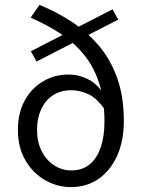

<svg xmlns="http://www.w3.org/2000/svg" viewBox="-20 -751 583 783"><path d="M269 12Q213 12 163.5 -16.5Q114 -45 83.5 -97.5Q53 -150 53 -222Q53 -290 80.5 -340.5Q108 -391 155 -419Q202 -447 260 -447Q304 -447 343.5 -425.5Q383 -404 408 -358L409 -302Q375 -351 340.5 -367Q306 -383 271 -383Q227 -383 195.5 -362Q164 -341 147.5 -304.5Q131 -268 131 -222Q131 -172 150 -134.5Q169 -97 201 -76.5Q233 -56 271 -56Q316 -56 346 -81Q376 -106 391 -151Q406 -196 406 -254Q406 -343 385 -409.5Q364 -476 324.5 -525.5Q285 -575 229.5 -612Q174 -649 105 -679L141 -731Q210 -703 272 -662.5Q334 -622 382 -566Q430 -510 457.5 -434Q485 -358 485 -257Q485 -177 458 -116.5Q431 -56 382.5 -22Q334 12 269 12ZM129 -500 106 -542 439 -713 462 -671Z"/></svg>

Font: Mada
Style: Regular
Weight: 400
Designer: Khaled Hosny
Version: Version 1.5